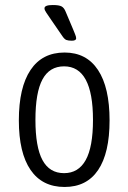

<svg xmlns="http://www.w3.org/2000/svg" viewBox="-20 -738 510 764"><path d="M237 6Q148 6 101.5 -62Q55 -130 55 -259Q55 -390 101.5 -459.5Q148 -529 237 -529Q324 -529 370 -459.5Q416 -390 416 -259Q416 -129 370.5 -61.5Q325 6 237 6ZM235 -49Q292 -49 321 -101Q350 -153 350 -261Q350 -474 235 -474Q177 -474 149 -422Q121 -370 121 -261Q121 -153 149 -101Q177 -49 235 -49ZM266 -576Q252 -576 244 -579Q236 -582 227 -596L183 -660Q171 -678 164 -688Q157 -698 157 -705Q157 -718 190 -718Q215 -718 225 -712.5Q235 -707 241 -692L271 -621Q274 -613 278.5 -602.5Q283 -592 283 -586Q283 -576 266 -576Z"/></svg>

Font: Asap Condensed Light
Style: Regular
Weight: 300
Width: 3
Designer: Pablo Cosgaya
Foundry: Omnibus-Type
Version: Version 3.001; ttfautohint (v1.8.4.7-5d5b)